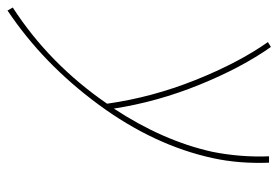

<svg xmlns="http://www.w3.org/2000/svg" viewBox="-187 -317 741 511"><g transform="rotate(90 183.5 -61.5)"><path d="M361 -407Q364 -327 349 -258Q315 -101 206.5 46.5Q98 194 -44 289L-52 275Q98 178 204 24Q187 -96 141 -211Q95 -326 40 -404L53 -412Q108 -334 153.5 -222Q199 -110 217 6Q303 -125 332 -256Q347 -331 344 -407Z"/></g></svg>

Font: EauTest Thin
Style: Italic
Weight: 250
Italic angle: -12°
Designer: Christian Thalmann (Catharsis Fonts)
Version: Version 0.001;PS 000.001;hotconv 1.0.88;makeotf.lib2.5.64775